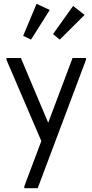

<svg xmlns="http://www.w3.org/2000/svg" viewBox="-20 -743 483 1003"><path d="M107 240H177L429 -430V-440H359L107 230ZM205 15 241 -80 89 -440H14V-430ZM362 -712 257 -565 292 -536 422 -665ZM171 -723 101 -556 142 -536 240 -691Z"/></svg>

Font: Tilda Sans VF
Style: Regular
Weight: 400
Designer: ParaType Ltd
Foundry: ParaType Ltd
Version: Version 1.010